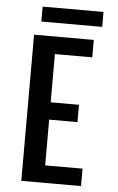

<svg xmlns="http://www.w3.org/2000/svg" viewBox="-57 -877 565 916"><g transform="rotate(5 225.0 -418.5)"><path d="M109.5 -837H401V-765.5H109.5ZM366.5 -616.5H187.5V-385.5H323V-302.5H187.5V-83.5H366.5V0H80.5V-700H366.5Z"/></g></svg>

Font: League Mono Condensed Medium
Style: Regular
Weight: 500
Width: 1
Designer: Tyler Finck
Foundry: The League of Moveable Type / Tyler Finck
Version: Version 2.210